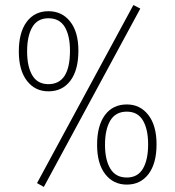

<svg xmlns="http://www.w3.org/2000/svg" viewBox="-20 -718 691 757"><path d="M505.9 -698.2 533.2 -684.1 152.8 19 126 3.9ZM170.9 -673.8Q224.6 -673.8 256.8 -632.8Q289.1 -591.8 289.1 -518.1Q289.1 -441.9 257.6 -399.9Q226.1 -357.9 170.9 -357.9Q118.2 -357.9 86.2 -399.4Q54.2 -440.9 54.2 -515.1Q54.2 -590.3 85.4 -632.1Q116.7 -673.8 170.9 -673.8ZM170.9 -646Q127.9 -646 107.4 -611.1Q86.9 -576.2 86.9 -515.1Q86.9 -455.6 107.4 -420.9Q127.9 -386.2 170.9 -386.2Q255.9 -386.2 255.9 -518.1Q255.9 -577.1 235.4 -611.6Q214.8 -646 170.9 -646ZM480 -306.2Q532.7 -306.2 564.9 -264.6Q597.2 -223.1 597.2 -148.9Q597.2 -73.7 565.7 -32Q534.2 9.8 480 9.8Q426.8 9.8 394.8 -31.5Q362.8 -72.8 362.8 -147Q362.8 -222.7 393.8 -264.4Q424.8 -306.2 480 -306.2ZM480 -277.8Q436 -277.8 415 -242.9Q394 -208 394 -147Q394 -87.9 415 -53Q436 -18.1 480 -18.1Q522.9 -18.1 543.5 -53Q564 -87.9 564 -148.9Q564 -208.5 543.5 -243.2Q522.9 -277.8 480 -277.8Z"/></svg>

Font: Fira Sans Compressed UltraLight
Style: Regular
Weight: 200
Width: 1
Designer: Carrois Corporate & Edenspiekermann AG
Foundry: Carrois Corporate GbR & Edenspiekermann AG
Version: Version 4.203;PS 004.203;hotconv 1.0.88;makeotf.lib2.5.64775